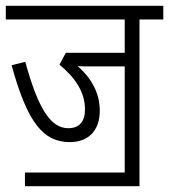

<svg xmlns="http://www.w3.org/2000/svg" viewBox="-20 -642 583 662"><path d="M66 -47V0H461V-575H543V-622H0V-575H410V-460H207L185 -419C235 -378 273 -328 273 -265C273 -224 255 -200 215 -200C152 -200 110 -274 67 -429L20 -417C75 -217 130 -152 221 -152C282 -152 324 -189 324 -260C324 -324 293 -374 248 -414C262 -413 278 -413 294 -413H410V-47Z"/></svg>

Font: Noto Sans Devanagari ExtraCondensed Light
Style: Regular
Weight: 300
Width: 2
Designer: Jelle Bosma - Monotype Design Team
Foundry: Monotype Imaging Inc.
Version: Version 2.004